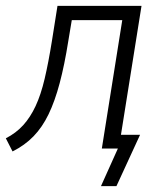

<svg xmlns="http://www.w3.org/2000/svg" viewBox="-28 -509 570 658"><path d="M318 129 376 0H324L331 -47H452L371 129ZM15 10 -8 -35Q27 -53 51.5 -80Q76 -107 94 -145.5Q112 -184 125 -239Q138 -294 150 -369L169 -489H457L379 0H321L391 -440H218L206 -368Q193 -286 176.5 -224Q160 -162 138.5 -117.5Q117 -73 87 -42Q57 -11 15 10Z"/></svg>

Font: Nunito Sans 10pt Condensed Light
Style: Italic
Weight: 300
Width: 3
Italic angle: -9°
Designer: Vernon Adams
Foundry: Vernon Adams
Version: Version 3.101;gftools[0.9.27]